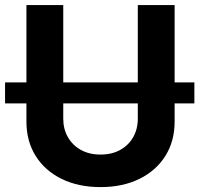

<svg xmlns="http://www.w3.org/2000/svg" viewBox="-25 -748 807 778"><path d="M762.6 -414V-329H-4.5V-414ZM382.3 10.1Q292.2 10.1 224.5 -23.2Q156.9 -56.5 119.5 -116.2Q82.1 -176 82.1 -255.2V-727.5H231.3V-267.5Q231.3 -225 250.1 -192.2Q269 -159.3 302.8 -140.5Q336.7 -121.7 382.3 -121.7Q428.2 -121.7 462.1 -140.5Q496 -159.3 514.7 -192.2Q533.4 -225 533.4 -267.5V-727.5H682.6V-255.2Q682.6 -176 645.1 -116.2Q607.6 -56.5 540 -23.2Q472.5 10.1 382.3 10.1Z"/></svg>

Font: Atlassian Sans
Style: Regular
Weight: 400
Designer: Rasmus Andersson
Foundry: Modifications by Atlassian Pty Ltd, manufactured by rsms
Version: Version 4.001;git-9221beed3